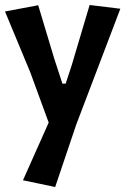

<svg xmlns="http://www.w3.org/2000/svg" viewBox="-20 -529 505 769"><path d="M72 193 175 -38 101 -240 0 -483 133 -508 197 -295 230 -194H243L267 -267L339 -509L462 -494L285 -29L201 220Z"/></svg>

Font: Acme
Style: Regular
Weight: 400
Designer: Juan Pablo del Peral
Foundry: Juan Pablo del Peral
Version: Version 1.002